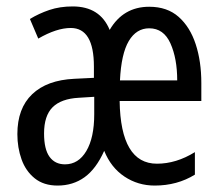

<svg xmlns="http://www.w3.org/2000/svg" viewBox="-20 -567 688 597"><path d="M444 -546Q500 -546 535.5 -514.5Q571 -483 588.5 -429.5Q606 -376 606 -309V-253H352Q355 -58 468 -58Q528 -58 586 -94V-24Q531 10 461 10Q409 10 367 -18Q325 -46 304 -98Q279 -42 243 -16Q207 10 159 10Q116 10 88 -12.5Q60 -35 47 -71.5Q34 -108 34 -150Q34 -230 80 -274Q126 -318 211 -322L272 -325V-360Q272 -480 200 -480Q156 -480 99 -447L73 -508Q101 -525 133.5 -536Q166 -547 206 -547Q291 -547 321 -474Q363 -546 444 -546ZM444 -479Q404 -479 380.5 -439.5Q357 -400 353 -317H531Q531 -385 510 -432Q489 -479 444 -479ZM225 -263Q170 -260 143.5 -233.5Q117 -207 117 -152Q117 -103 134 -79.5Q151 -56 182 -56Q224 -56 248.5 -97.5Q273 -139 273 -212V-266Z"/></svg>

Font: Noto Sans Hebrew ExtraCondensed
Style: Regular
Weight: 400
Width: 2
Designer: Monotype Design Team
Foundry: Monotype Imaging Inc.
Version: Version 2.004; ttfautohint (v1.8.4.7-5d5b)